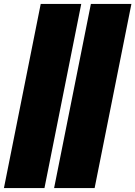

<svg xmlns="http://www.w3.org/2000/svg" viewBox="-56 -762 688 976"><path d="M-36 194 151 -742H357L170 194ZM219 194 406 -742H612L425 194Z"/></svg>

Font: Montserrat Black
Style: Italic
Weight: 900
Italic angle: -11.3°
Designer: Julieta Ulanovsky
Foundry: Julieta Ulanovsky
Version: Version 9.000; ttfautohint (v1.8.4.7-5d5b)